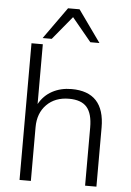

<svg xmlns="http://www.w3.org/2000/svg" viewBox="-62 -985 701 1030"><g transform="rotate(5 289.0 -470.0)"><path d="M83 0V-736H144V-414Q170 -461 215.5 -485.5Q261 -510 319 -510Q497 -510 497 -318V0H436V-313Q436 -388 406 -422.5Q376 -457 310 -457Q235 -457 189.5 -411Q144 -365 144 -289V0ZM140 -769 262 -940H324L446 -769H397L293 -895L189 -769Z"/></g></svg>

Font: Mulish Light
Style: Regular
Weight: 300
Designer: Vernon Adams
Foundry: Vernon Adams
Version: Version 3.603; ttfautohint (v1.8.3)